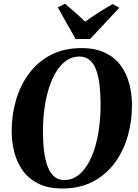

<svg xmlns="http://www.w3.org/2000/svg" viewBox="-20 -1014 752 1044"><path d="M318.5 11Q243 11 190.2 -14.8Q137.5 -40.5 105.2 -84.5Q73 -128.5 58.2 -184.8Q43.5 -241 43.5 -302Q43.5 -389.5 67 -470Q90.5 -550.5 137.8 -614.2Q185 -678 256.2 -715.2Q327.5 -752.5 423 -752.5Q499 -752.5 551.8 -727Q604.5 -701.5 636.5 -657.8Q668.5 -614 683 -558.5Q697.5 -503 697.5 -443Q698 -355 674.5 -273.5Q651 -192 603.8 -128Q556.5 -64 485.2 -26.5Q414 11 318.5 11ZM330 -35Q368.5 -35 399.8 -56.8Q431 -78.5 455 -117.5Q479 -156.5 495 -208.2Q511 -260 519 -320.8Q527 -381.5 527 -446Q527 -502.5 521.5 -550Q516 -597.5 503.2 -632.8Q490.5 -668 468 -687.2Q445.5 -706.5 411 -706.5Q372.5 -706.5 341 -684.8Q309.5 -663 285.8 -624.2Q262 -585.5 245.8 -534Q229.5 -482.5 221.5 -422.8Q213.5 -363 213.5 -299.5Q213.5 -242 219.5 -193.5Q225.5 -145 238.8 -109.5Q252 -74 274.2 -54.5Q296.5 -35 330 -35ZM391 -802 294 -974 334 -993.5Q362.5 -969.5 390.2 -945Q418 -920.5 442.5 -896Q478 -921.5 516.2 -945.8Q554.5 -970 592.5 -992L629 -972L470 -802Z"/></svg>

Font: Merriweather 72pt ExtraBold
Style: Italic
Weight: 800
Italic angle: -7.8°
Version: Version 2.101